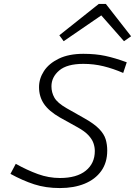

<svg xmlns="http://www.w3.org/2000/svg" viewBox="-20 -941 685 974"><path d="M284 -38Q369 -38 415 -75Q461 -112 461 -175Q461 -195 454 -215Q447 -235 428.5 -255Q410 -275 374 -295L284 -345Q228 -377 203 -414Q178 -451 178 -499Q178 -542 203 -580.5Q228 -619 278.5 -643.5Q329 -668 403 -668Q465 -668 514 -657.5Q563 -647 623 -625L605 -571Q554 -593 505 -605Q456 -617 403 -617Q320 -617 280.5 -583.5Q241 -550 241 -503Q241 -472 256 -445.5Q271 -419 318 -392L408 -341Q458 -313 483 -287Q508 -261 516 -234.5Q524 -208 524 -177Q524 -116 493.5 -73.5Q463 -31 409 -9Q355 13 284 13Q212 13 153.5 -6Q95 -25 33 -59L60 -110Q117 -78 172 -58Q227 -38 284 -38ZM281 -762 481 -921H508L510 -874L303 -732ZM645 -757 609 -732 484 -874 490 -921H517Z"/></svg>

Font: Intel One Mono Light
Style: Italic
Weight: 300
Italic angle: -16°
Monospace: yes
Designer: Fred Shallcrass
Foundry: Frere-Jones Type LLC
Version: Version 1.004